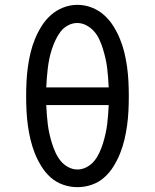

<svg xmlns="http://www.w3.org/2000/svg" viewBox="-20 -765 640 793"><path d="M300 8Q270 8 241 -2Q212 -12 189.5 -32Q167 -52 151 -78Q135 -104 124 -131.5Q113 -159 106 -188.5Q99 -218 95 -247.5Q91 -277 89.5 -307Q88 -337 88 -368Q88 -398 89.5 -428Q91 -458 95 -487.5Q99 -517 106 -546.5Q113 -576 124.5 -604Q136 -632 152 -657.5Q168 -683 190.5 -703Q213 -723 241.5 -734Q270 -745 300 -745Q330 -745 358.5 -734Q387 -723 409.5 -703Q432 -683 448 -657.5Q464 -632 475.5 -604Q487 -576 494 -546.5Q501 -517 505 -487.5Q509 -458 510.5 -428Q512 -398 512 -367Q512 -337 510.5 -307Q509 -277 505 -247.5Q501 -218 494 -188.5Q487 -159 476 -131.5Q465 -104 449 -78Q433 -52 410.5 -32Q388 -12 359 -2Q330 8 300 8ZM171 -404H429Q428 -424 426.5 -444.5Q425 -465 422.5 -485Q420 -505 415.5 -524.5Q411 -544 405 -563.5Q399 -583 390.5 -601.5Q382 -620 369 -635Q356 -650 337.5 -660Q319 -670 299 -670Q279 -670 260.5 -660Q242 -650 230 -634Q218 -618 209.5 -600Q201 -582 194.5 -562.5Q188 -543 184 -523.5Q180 -504 177.5 -484Q175 -464 173.5 -444Q172 -424 171 -404ZM300 -65Q320 -65 338.5 -75Q357 -85 369.5 -100.5Q382 -116 390.5 -134.5Q399 -153 405 -172Q411 -191 415.5 -211Q420 -231 422.5 -250.5Q425 -270 426.5 -290.5Q428 -311 429 -331H171Q172 -311 173.5 -290.5Q175 -270 177.5 -250.5Q180 -231 184.5 -211Q189 -191 195 -172Q201 -153 209.5 -134.5Q218 -116 230.5 -100.5Q243 -85 261.5 -75Q280 -65 300 -65Z"/></svg>

Font: Iosevka Custom Extended
Style: Regular
Weight: 400
Width: 7
Monospace: yes
Designer: Belleve Invis
Foundry: Belleve Invis
Version: Version 11.2.4; ttfautohint (v1.8.4)